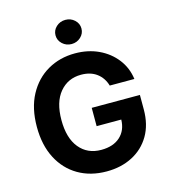

<svg xmlns="http://www.w3.org/2000/svg" viewBox="-136 -1057 1033 1173"><g transform="rotate(-15 380.5 -470.0)"><path d="M393.6 9.8Q291.5 9.8 214.1 -35.4Q136.7 -80.6 93.5 -164.3Q50.3 -248 50.3 -362.8Q50.3 -481 95.2 -564.7Q140.1 -648.4 217.3 -692.9Q294.4 -737.3 390.6 -737.3Q473.1 -737.3 539.8 -706.1Q606.4 -674.8 649.2 -619.6Q691.9 -564.5 701.7 -492.2H545.9Q530.8 -543.5 491.7 -572.5Q452.6 -601.6 393.1 -601.6Q309.6 -601.6 257.8 -539.8Q206.1 -478 206.1 -364.3Q206.1 -250.5 257.1 -188.2Q308.1 -126 395 -126Q471.2 -126 514.9 -165.8Q558.6 -205.6 560.1 -273.4H404.3V-389.2H709V-297.4Q709 -201.7 668.5 -132.8Q627.9 -64 556.6 -27.1Q485.4 9.8 393.6 9.8ZM387.2 -797.4Q353.5 -797.4 329.3 -819.8Q305.2 -842.3 305.2 -874Q305.2 -905.8 329.3 -928Q353.5 -950.2 387.2 -950.2Q420.9 -950.2 445.1 -928Q469.2 -905.8 469.2 -874Q469.2 -842.3 445.1 -819.8Q420.9 -797.4 387.2 -797.4Z"/></g></svg>

Font: Konkhmer Sleokchher
Style: Regular
Weight: 400
Designer: Suon May Sophanith
Version: Version 1.000; ttfautohint (v1.8.4.7-5d5b);gftools[0.9.23]